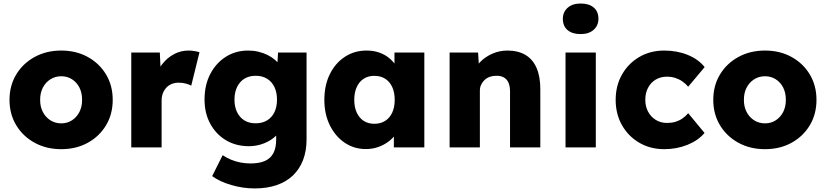

<svg xmlns="http://www.w3.org/2000/svg" viewBox="-20 -826 4629 1076"><path d="M323.3 10Q239.9 10 174.3 -25.8Q108.7 -61.7 71 -124Q33.3 -186.3 33.3 -266.3Q33.3 -346.4 71 -408.7Q108.7 -471 174.3 -506.8Q239.9 -542.7 323.3 -542.7Q406.7 -542.7 471.8 -506.8Q537 -471 574.3 -408.7Q611.7 -346.4 611.7 -266.3Q611.7 -186.3 574.3 -124Q537 -61.7 471.8 -25.8Q406.7 10 323.3 10ZM323.3 -134.7Q357.1 -134.7 383.6 -151.9Q410.2 -169.2 425.3 -198.9Q440.3 -228.7 440 -266.3Q440.3 -305 425.3 -334.9Q410.2 -364.7 383.6 -381.7Q357.1 -398.7 323.3 -398.7Q289.3 -398.7 262.2 -381.4Q235.1 -364.2 219.9 -334.4Q204.7 -304.7 205 -266.3Q204.7 -228.7 219.9 -198.9Q235.1 -169.2 262.2 -151.9Q289.3 -134.7 323.3 -134.7Z M715.7 0V-531.7H875.7L883.7 -358L850.3 -390Q862.7 -433.3 890.2 -468Q917.7 -502.7 955.5 -522.7Q993.3 -542.7 1035.7 -542.7Q1053.3 -542.7 1069.2 -540Q1085 -537.3 1098 -533.3L1051.7 -346Q1041 -352.3 1021.8 -357.5Q1002.7 -362.7 981.3 -362.7Q960.3 -362.7 942.5 -355.5Q924.7 -348.3 912.2 -334.8Q899.7 -321.3 892.7 -303.2Q885.7 -285 885.7 -262V0Z M1408 230Q1341.3 230 1275.8 210.8Q1210.3 191.7 1169 161L1227.7 43.7Q1249 58 1274 68.5Q1299 79 1326.7 84.5Q1354.3 90 1384 90Q1433.7 90 1465.3 75.7Q1497 61.3 1512.3 31.7Q1527.7 2 1527.7 -43.3V-130.3L1561.3 -125.3Q1554.3 -92.3 1527.2 -65.5Q1500 -38.7 1459.7 -22.7Q1419.3 -6.7 1375 -6.7Q1302.7 -6.7 1246.8 -39.8Q1191 -73 1158.7 -131.8Q1126.3 -190.7 1126.3 -269Q1126.3 -349.3 1158.2 -410.8Q1190 -472.3 1245.2 -507.5Q1300.3 -542.7 1370.7 -542.7Q1400.7 -542.7 1428 -536.2Q1455.3 -529.7 1478.7 -518.2Q1502 -506.7 1520.3 -491.3Q1538.7 -476 1550.3 -458Q1562 -440 1565.7 -420.7L1531 -412L1538.3 -531.7H1698V-45.3Q1698 20.3 1678.2 71.5Q1658.3 122.7 1620.7 158.2Q1583 193.7 1529.3 211.8Q1475.7 230 1408 230ZM1412.7 -135Q1449.7 -135 1476.7 -151.3Q1503.7 -167.7 1518 -197.3Q1532.3 -227 1532.3 -267.7Q1532.3 -308.3 1517.8 -338.5Q1503.3 -368.7 1476.5 -385Q1449.7 -401.3 1412.7 -401.3Q1376 -401.3 1349.5 -384.8Q1323 -368.3 1308.5 -338.2Q1294 -308 1294 -267.7Q1294 -227.3 1308.5 -197.5Q1323 -167.7 1349.5 -151.3Q1376 -135 1412.7 -135Z M2030.3 9.3Q1964 9.3 1911.5 -26.3Q1859 -62 1828.3 -124.3Q1797.7 -186.7 1797.7 -266.7Q1797.7 -347.7 1828.2 -409.8Q1858.7 -472 1912.2 -507.3Q1965.7 -542.7 2034.7 -542.7Q2072.3 -542.7 2103.7 -532Q2135 -521.3 2158.8 -502.2Q2182.7 -483 2199.5 -458Q2216.3 -433 2225.7 -404.3L2190.7 -407.7V-531.7H2358V0H2187.3V-129L2225.3 -128.7Q2216.7 -100.3 2198.8 -75.2Q2181 -50 2155.5 -31.3Q2130 -12.7 2098.5 -1.7Q2067 9.3 2030.3 9.3ZM2078 -132.3Q2113 -132.3 2138.7 -148.7Q2164.3 -165 2178.2 -195.2Q2192 -225.3 2192 -266.7Q2192 -307.7 2178.2 -338Q2164.3 -368.3 2138.7 -384.7Q2113 -401 2078 -401Q2043.3 -401 2018.2 -384.7Q1993 -368.3 1979.2 -338Q1965.3 -307.7 1965.3 -266.7Q1965.3 -225.3 1979.2 -195.2Q1993 -165 2018.2 -148.7Q2043.3 -132.3 2078 -132.3Z M2499.7 0V-531.7H2659.3L2666 -423.7L2631.3 -411.7Q2642 -448.7 2670.7 -478.2Q2699.3 -507.7 2739.3 -525.2Q2779.3 -542.7 2823.3 -542.7Q2883.3 -542.7 2924.7 -518.2Q2966 -493.7 2987 -445.3Q3008 -397 3008 -326.7V0H2838.3V-313Q2838.3 -342.7 2829.7 -362.5Q2821 -382.3 2803.3 -392.2Q2785.7 -402 2760.7 -401.3Q2740.7 -401.3 2724 -395.2Q2707.3 -389 2695.2 -377.3Q2683 -365.7 2676.2 -350.8Q2669.3 -336 2669.3 -318V0H2585Q2555.3 0 2534 0Q2512.7 0 2499.7 0Z M3149.3 0V-531.7H3319V0ZM3234 -635Q3187 -635 3160.7 -657.4Q3134.3 -679.8 3134.3 -720.7Q3134.3 -758.3 3161.1 -782.3Q3187.8 -806.3 3234 -806.3Q3281 -806.3 3307.3 -783.9Q3333.7 -761.5 3333.7 -720.7Q3333.7 -683 3306.9 -659Q3280.2 -635 3234 -635Z M3702.7 10Q3624.3 10 3562.8 -26Q3501.3 -62 3465.8 -124.3Q3430.3 -186.7 3430.3 -266.3Q3430.3 -346 3465.8 -408.3Q3501.3 -470.7 3562.8 -506.7Q3624.3 -542.7 3702.7 -542.7Q3774 -542.7 3833.8 -518.5Q3893.7 -494.3 3929 -450L3836.7 -340Q3824 -355.7 3805.7 -368.7Q3787.3 -381.7 3765.3 -389Q3743.3 -396.3 3718 -396.3Q3682 -396.3 3654.5 -379.8Q3627 -363.3 3611.7 -334Q3596.3 -304.7 3596.3 -267Q3596.3 -230 3611.7 -200.8Q3627 -171.7 3654.7 -154.3Q3682.3 -137 3718.3 -137Q3744 -137 3765.2 -143.3Q3786.3 -149.7 3804.3 -162Q3822.3 -174.3 3836.7 -191.7L3928.3 -81Q3893 -38.7 3832.5 -14.3Q3772 10 3702.7 10Z M4267.3 10Q4183.9 10 4118.3 -25.8Q4052.7 -61.7 4015 -124Q3977.3 -186.3 3977.3 -266.3Q3977.3 -346.4 4015 -408.7Q4052.7 -471 4118.3 -506.8Q4183.9 -542.7 4267.3 -542.7Q4350.7 -542.7 4415.8 -506.8Q4481 -471 4518.3 -408.7Q4555.7 -346.4 4555.7 -266.3Q4555.7 -186.3 4518.3 -124Q4481 -61.7 4415.8 -25.8Q4350.7 10 4267.3 10ZM4267.3 -134.7Q4301.1 -134.7 4327.6 -151.9Q4354.2 -169.2 4369.3 -198.9Q4384.3 -228.7 4384 -266.3Q4384.3 -305 4369.3 -334.9Q4354.2 -364.7 4327.6 -381.7Q4301.1 -398.7 4267.3 -398.7Q4233.3 -398.7 4206.2 -381.4Q4179.1 -364.2 4163.9 -334.4Q4148.7 -304.7 4149 -266.3Q4148.7 -228.7 4163.9 -198.9Q4179.1 -169.2 4206.2 -151.9Q4233.3 -134.7 4267.3 -134.7Z"/></svg>

Font: Lexend Medium
Style: Regular
Weight: 500
Designer: Bonnie Shaver-Troup, Thomas Jockin
Foundry: Lexend
Version: Version 1.005